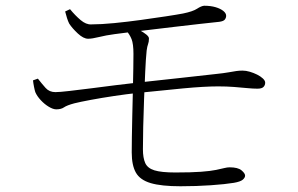

<svg xmlns="http://www.w3.org/2000/svg" viewBox="-20 -682 1040 669"><path d="M609 -33Q542 -33 505 -44Q468 -55 453.5 -80.5Q439 -106 439 -151Q439 -170 439.5 -205Q440 -240 441 -282.5Q442 -325 443 -367Q444 -409 444.5 -443Q445 -477 445 -494Q445 -529 438.5 -545.5Q432 -562 418 -578L435 -590Q452 -584 466.5 -576.5Q481 -569 490 -561.5Q499 -554 499 -548Q499 -536 496 -528.5Q493 -521 491 -506Q488 -477 486 -432Q484 -387 482 -336.5Q480 -286 479 -240Q478 -194 478 -162Q478 -132 486 -114Q494 -96 518 -88.5Q542 -81 591 -81Q647 -81 680.5 -83.5Q714 -86 733 -90Q752 -94 762 -96.5Q772 -99 780 -99Q809 -99 821.5 -88.5Q834 -78 834 -70Q834 -63 826 -56Q818 -49 795 -45Q765 -40 714.5 -36.5Q664 -33 609 -33ZM176 -301Q165 -301 150 -310Q135 -319 122 -333Q109 -347 103 -361Q101 -367 98.5 -379.5Q96 -392 95 -402L112 -408Q126 -390 139 -375.5Q152 -361 173 -361Q187 -361 221.5 -365Q256 -369 299.5 -374.5Q343 -380 385.5 -385.5Q428 -391 458 -394Q535 -402 609.5 -410.5Q684 -419 731 -424Q760 -427 776.5 -430Q793 -433 803.5 -434.5Q814 -436 825 -436Q837 -436 850.5 -432Q864 -428 876 -422Q888 -416 896 -408.5Q904 -401 904 -394Q904 -385 898 -379Q892 -373 877 -373Q862 -373 841.5 -375Q821 -377 795.5 -379Q770 -381 740 -381Q693 -381 618 -374Q543 -367 458 -358Q421 -354 377.5 -347.5Q334 -341 296.5 -334Q259 -327 239 -322Q213 -315 203 -308Q193 -301 176 -301ZM287 -547Q271 -547 251.5 -565Q232 -583 221 -600Q217 -608 213.5 -619Q210 -630 207 -642L224 -650Q242 -628 261 -612Q280 -596 298 -597Q332 -597 378 -601.5Q424 -606 471 -612.5Q518 -619 557.5 -625Q597 -631 618 -635Q652 -642 666.5 -651.5Q681 -661 691 -662Q714 -662 731 -657Q748 -652 758 -644Q768 -636 768 -627Q768 -620 763.5 -614Q759 -608 744 -606Q716 -603 675 -598.5Q634 -594 588.5 -588.5Q543 -583 500.5 -578Q458 -573 425.5 -569Q393 -565 379 -563Q349 -559 325 -553Q301 -547 287 -547Z"/></svg>

Font: Noto Serif HK ExtraLight
Style: Regular
Weight: 200
Designer: Ryoko NISHIZUKA 西塚涼子 (kana & ideographs); Frank Grießhammer (Latin, Greek & Cyrillic); Wenlong ZHANG 张文龙 (bopomofo); San
Foundry: Adobe
Version: Version 2.002-H1;hotconv 1.1.0;makeotfexe 2.6.0